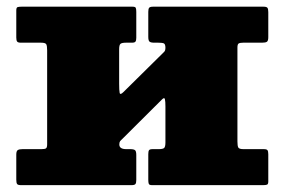

<svg xmlns="http://www.w3.org/2000/svg" viewBox="-20 -540 830 560"><path d="M672.5 -127.5Q672.5 -114.5 675 -109.8Q677.5 -105 690.5 -105H749.5Q758 -105 760.2 -101.8Q762.5 -98.5 762.5 -90V-11Q762.5 -3 759 -1.5Q755.5 0 747 0H423.5Q415.5 0 414 -3.8Q412.5 -7.5 412.5 -15.5V-90.5Q412.5 -99 414.8 -102Q417 -105 425 -105H442.5Q454.5 -105 458.5 -108.2Q462.5 -111.5 462.5 -124.5V-229.5Q462.5 -244 461 -250.5Q459.5 -257 452.5 -250L336 -134Q332.5 -131 330.2 -128Q328 -125 328 -118.5Q328 -105 348.5 -105H360Q370 -105 373.8 -102Q377.5 -99 377.5 -88V-15Q377.5 -6 374.8 -3Q372 0 363.5 0H41.5Q32.5 0 30 -3.2Q27.5 -6.5 27.5 -16V-89Q27.5 -99.5 31.8 -102.2Q36 -105 45.5 -105H100.5Q110.5 -105 114 -107.2Q117.5 -109.5 117.5 -119V-393Q117.5 -406 115 -410.8Q112.5 -415.5 99.5 -415.5H40.5Q32.5 -415.5 30 -418.8Q27.5 -422 27.5 -430.5V-509.5Q27.5 -518 31.2 -519.2Q35 -520.5 43 -520.5H366.5Q374.5 -520.5 376 -517Q377.5 -513.5 377.5 -505V-430Q377.5 -422 375.2 -418.8Q373 -415.5 365 -415.5H347.5Q335.5 -415.5 331.5 -412.2Q327.5 -409 327.5 -396V-296Q327.5 -276.5 329 -269.2Q330.5 -262 340 -271.5L458 -388Q461 -390.5 461.8 -394.2Q462.5 -398 462.5 -400Q462.5 -411.5 457.8 -413.5Q453 -415.5 441.5 -415.5H430Q420 -415.5 416.2 -418.5Q412.5 -421.5 412.5 -432.5V-505.5Q412.5 -514.5 415.2 -517.5Q418 -520.5 426.5 -520.5H748.5Q757.5 -520.5 760 -517.2Q762.5 -514 762.5 -504.5V-431.5Q762.5 -421 758.5 -418.2Q754.5 -415.5 744.5 -415.5H689.5Q680 -415.5 676.2 -413.2Q672.5 -411 672.5 -401.5Z"/></svg>

Font: Besley* Fatface
Style: Regular
Weight: 900
Designer: Owen Earl
Foundry: indestructible type*
Version: Version 3.000; ttfautohint (v1.8.3)